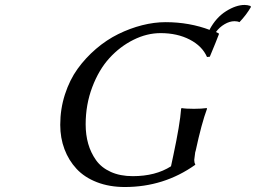

<svg xmlns="http://www.w3.org/2000/svg" viewBox="-20 -748 1037 778"><path d="M518.1 -34.2Q610.4 -34.2 672.9 -74.2L682.1 -117.2Q709.5 -245.6 713.9 -307.1L715.8 -310.1Q731.9 -307.1 766.1 -307.1Q781.7 -307.1 794.7 -307.9Q807.6 -308.6 812.5 -309.6L817.9 -310.1L818.8 -307.1Q796.9 -248.5 772.9 -137.2L771 -130.9Q767.1 -103.5 767.1 -100.1Q767.1 -88.4 771 -83V-80.1Q644.5 9.8 485.8 9.8Q422.9 9.8 372.6 -9.8Q322.3 -29.3 290.3 -63.7Q258.3 -98.1 241.2 -143.6Q224.1 -189 224.1 -242.2Q224.1 -306.6 243.2 -365.5Q262.2 -424.3 294.4 -469Q326.7 -513.7 369.1 -550Q411.6 -586.4 459.2 -609.9Q506.8 -633.3 555.9 -645.8Q605 -658.2 650.9 -658.2Q747.6 -658.2 832 -626L829.1 -627.9Q855.5 -677.2 896 -702.6Q936.5 -728 971.2 -728Q982.4 -728 994.1 -724.1L997.1 -720.2Q978 -687 950.2 -658.2Q942.4 -662.1 930.2 -662.1Q910.6 -662.1 889.9 -649.9Q869.1 -637.7 855 -618.2L866.2 -612.8L867.2 -609.9Q856.9 -582 830.1 -518.1L818.8 -517.1Q799.3 -561.5 748.8 -587.6Q698.2 -613.8 630.9 -613.8Q575.2 -613.8 520.8 -586.7Q466.3 -559.6 423.3 -512.5Q380.4 -465.3 353.8 -394.8Q327.1 -324.2 327.1 -244.1Q327.1 -201.7 337.4 -165.5Q347.7 -129.4 369.1 -99.1Q390.6 -68.8 428.7 -51.5Q466.8 -34.2 518.1 -34.2Z"/></svg>

Font: Linear Smooth
Style: Italic
Weight: 400
Designer: Philipp H. Poll, Flanker
Foundry: Philipp H. Poll, reworked by Flanker
Version: Version 1.061 | FøM Fix